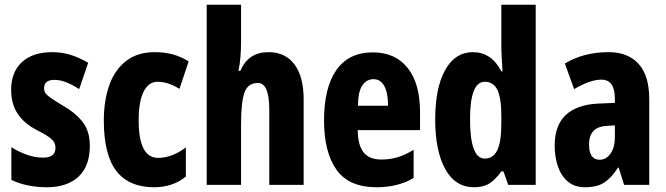

<svg xmlns="http://www.w3.org/2000/svg" viewBox="-20 -780 2811 810"><path d="M359 -165Q359 -79 311 -34.5Q263 10 177 10Q137 10 99.5 2.5Q62 -5 28 -21V-159Q56 -141 91 -128Q126 -115 163 -115Q214 -115 214 -157Q214 -168 209 -178.5Q204 -189 186 -202Q168 -215 132 -233Q81 -260 54 -301Q27 -342 27 -401Q27 -476 72.5 -518Q118 -560 200 -560Q241 -560 278 -548.5Q315 -537 352 -515L314 -404Q290 -420 263 -431.5Q236 -443 209 -443Q166 -443 166 -408Q166 -396 171.5 -387.5Q177 -379 194 -367Q211 -355 246 -334Q296 -306 327.5 -267Q359 -228 359 -165Z M631 10Q524 10 471 -58.5Q418 -127 418 -272Q418 -354 440.5 -419Q463 -484 511 -522Q559 -560 633 -560Q676 -560 711 -550Q746 -540 776 -521L737 -405Q690 -435 644 -435Q607 -435 586 -393.5Q565 -352 565 -272Q565 -114 647 -114Q706 -114 764 -158V-35Q736 -12 702 -1Q668 10 631 10Z M997 -605Q997 -573 994.5 -541.5Q992 -510 986 -481H994Q1027 -560 1113 -560Q1184 -560 1222.5 -508Q1261 -456 1261 -361V0H1116V-317Q1116 -430 1068 -430Q1025 -430 1011 -388.5Q997 -347 997 -258V0H852V-760H997Z M1553 -559Q1648 -559 1700 -493Q1752 -427 1752 -309V-231H1489Q1490 -167 1514 -137Q1538 -107 1589 -107Q1625 -107 1657 -116.5Q1689 -126 1725 -148V-29Q1659 10 1568 10Q1452 10 1399.5 -64Q1347 -138 1347 -272Q1347 -410 1399 -484.5Q1451 -559 1553 -559ZM1556 -446Q1527 -446 1509 -420.5Q1491 -395 1490 -334H1617Q1617 -389 1601 -417.5Q1585 -446 1556 -446Z M1980 10Q1901 10 1858.5 -66.5Q1816 -143 1816 -276Q1816 -409 1858 -484.5Q1900 -560 1975 -560Q2013 -560 2043 -540.5Q2073 -521 2095 -479H2100Q2098 -514 2096.5 -538.5Q2095 -563 2095 -578V-760H2240V0H2124L2104 -57H2095Q2070 -22 2044.5 -6Q2019 10 1980 10ZM2025 -111Q2061 -111 2078 -146.5Q2095 -182 2095 -261V-292Q2095 -366 2078.5 -400.5Q2062 -435 2025 -435Q1963 -435 1963 -277Q1963 -111 2025 -111Z M2548 -560Q2629 -560 2674 -510.5Q2719 -461 2719 -362V0H2613L2590 -73H2587Q2561 -31 2530 -10.5Q2499 10 2449 10Q2403 10 2374.5 -15Q2346 -40 2333 -80Q2320 -120 2320 -165Q2320 -252 2367.5 -295.5Q2415 -339 2504 -343L2574 -346V-364Q2574 -444 2517 -444Q2470 -444 2402 -404L2363 -512Q2442 -560 2548 -560ZM2540 -249Q2465 -245 2465 -171Q2465 -106 2510 -106Q2537 -106 2555.5 -132Q2574 -158 2574 -201V-251Z"/></svg>

Font: Noto Sans Ethiopic ExtraCondensed ExtraBold
Style: Regular
Weight: 800
Width: 2
Designer: Monotype Design Team
Foundry: Monotype Imaging Inc.
Version: Version 2.102; ttfautohint (v1.8.4.7-5d5b)